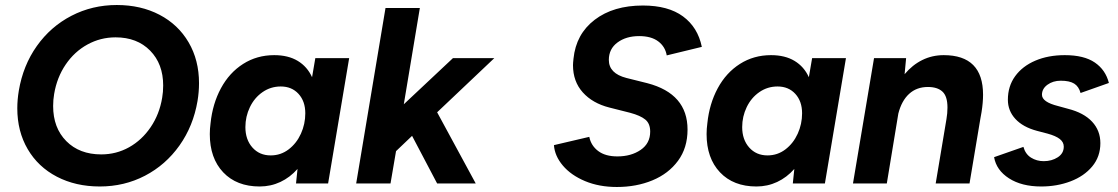

<svg xmlns="http://www.w3.org/2000/svg" viewBox="-20 -732 4460 766"><path d="M49 -300Q49 -334 55 -370Q72 -471 127 -548.5Q182 -626 265 -669Q348 -712 446 -712Q542 -712 616.5 -673Q691 -634 732.5 -563Q774 -492 774 -400Q774 -365 768 -329Q751 -229 696 -151.5Q641 -74 558.5 -31Q476 12 378 12Q282 12 207 -27Q132 -66 90.5 -137Q49 -208 49 -300ZM192 -309Q192 -222 244.5 -169Q297 -116 384 -116Q444 -116 495 -144.5Q546 -173 581 -224.5Q616 -276 627 -342Q631 -365 631 -391Q631 -477 579 -530Q527 -583 441 -583Q381 -583 329 -554.5Q277 -526 242 -474.5Q207 -423 196 -357Q192 -334 192 -309Z M1167 -58Q1137 -24 1098.5 -6Q1060 12 1016 12Q924 12 870.5 -44.5Q817 -101 817 -197Q817 -218 820 -240Q828 -318 861.5 -380Q895 -442 950 -477Q1005 -512 1074 -512Q1130 -512 1168 -489Q1206 -466 1225 -424L1238 -500H1373L1289 0H1161ZM1060 -112Q1100 -112 1131.5 -136Q1163 -160 1180.5 -198.5Q1198 -237 1198 -280Q1198 -328 1171 -357.5Q1144 -387 1100 -387Q1060 -387 1027.5 -364.5Q995 -342 977 -304.5Q959 -267 959 -225Q959 -175 987 -143.5Q1015 -112 1060 -112Z M1518 -700H1655L1591 -316L1787 -500H1952L1724 -284L1878 0H1724L1624 -190L1560 -129L1538 0H1401Z M2190 -153 2331 -186Q2338 -151 2366.5 -129.5Q2395 -108 2443 -108Q2498 -108 2536 -134Q2574 -160 2574 -207Q2574 -239 2554.5 -255Q2535 -271 2494 -282L2411 -303Q2344 -320 2305 -363.5Q2266 -407 2266 -472Q2266 -480 2268 -498Q2278 -596 2352.5 -653Q2427 -710 2545 -710Q2646 -710 2705 -666.5Q2764 -623 2780 -545L2640 -511Q2634 -546 2606 -567Q2578 -588 2530 -588Q2478 -588 2443.5 -562.5Q2409 -537 2409 -493Q2409 -439 2479 -421L2563 -400Q2723 -358 2723 -215Q2723 -142 2685 -90.5Q2647 -39 2583 -12.5Q2519 14 2441 14Q2370 14 2314 -9.5Q2258 -33 2225.5 -71.5Q2193 -110 2190 -153Z M3149 -58Q3119 -24 3080.5 -6Q3042 12 2998 12Q2906 12 2852.5 -44.5Q2799 -101 2799 -197Q2799 -218 2802 -240Q2810 -318 2843.5 -380Q2877 -442 2932 -477Q2987 -512 3056 -512Q3112 -512 3150 -489Q3188 -466 3207 -424L3220 -500H3355L3271 0H3143ZM3042 -112Q3082 -112 3113.5 -136Q3145 -160 3162.5 -198.5Q3180 -237 3180 -280Q3180 -328 3153 -357.5Q3126 -387 3082 -387Q3042 -387 3009.5 -364.5Q2977 -342 2959 -304.5Q2941 -267 2941 -225Q2941 -175 2969 -143.5Q2997 -112 3042 -112Z M3467 -500H3595L3589 -436Q3620 -473 3659.5 -492.5Q3699 -512 3745 -512Q3902 -512 3902 -354Q3902 -323 3896 -285L3891 -257L3848 0H3713L3756 -257Q3760 -280 3760 -303Q3760 -348 3740 -366.5Q3720 -385 3682 -385Q3637 -385 3607 -357.5Q3577 -330 3564 -279L3518 0H3383Z M3946 -105 4063 -146Q4071 -117 4093.5 -103Q4116 -89 4144 -89Q4176 -89 4200 -104.5Q4224 -120 4224 -147Q4224 -165 4208 -177.5Q4192 -190 4159 -199L4117 -210Q4061 -225 4031 -257.5Q4001 -290 4001 -334Q4001 -388 4030 -428Q4059 -468 4110.5 -490Q4162 -512 4228 -512Q4305 -512 4348 -482.5Q4391 -453 4404 -401L4291 -361Q4284 -387 4265.5 -398.5Q4247 -410 4212 -410Q4181 -410 4159 -394Q4137 -378 4137 -354Q4137 -325 4201 -309L4241 -298Q4304 -282 4337 -246.5Q4370 -211 4370 -161Q4370 -107 4337.5 -68Q4305 -29 4251 -8.5Q4197 12 4134 12Q4056 12 4005.5 -20.5Q3955 -53 3946 -105Z"/></svg>

Font: Oak Sans
Style: Bold Italic
Weight: 700
Italic angle: -9.5°
Foundry: Erik Kennedy, Walven
Version: Version 1.000